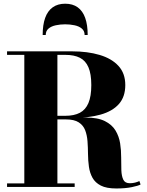

<svg xmlns="http://www.w3.org/2000/svg" viewBox="-20 -1034 811 1062"><path d="M199.5 -381.5V-393.5H342Q390 -393.5 421.8 -410.2Q453.5 -427 469.2 -464.2Q485 -501.5 485 -563.5Q485 -625 469.2 -661.8Q453.5 -698.5 421.8 -714.5Q390 -730.5 342 -730.5H19V-750H378.5Q464.5 -750 531 -730.2Q597.5 -710.5 635.2 -669.5Q673 -628.5 673 -563.5Q673 -498.5 637.5 -458.5Q602 -418.5 536 -400Q470 -381.5 378.5 -381.5ZM19 0V-19.5H393V0ZM114.5 -10.5V-740.5H297.5V-10.5ZM623.5 8.5Q569 8.5 537.8 -7.5Q506.5 -23.5 491.5 -50.8Q476.5 -78 471.8 -112Q467 -146 466.8 -182.2Q466.5 -218.5 464 -252.5Q461.5 -286.5 451 -313.8Q440.5 -341 415.5 -357.2Q390.5 -373.5 344.5 -373.5H199.5V-384H452Q520.5 -384 560 -364.2Q599.5 -344.5 619 -312Q638.5 -279.5 644.5 -240.8Q650.5 -202 650.2 -163.2Q650 -124.5 651.2 -92.2Q652.5 -60 662 -40.2Q671.5 -20.5 698 -20.5Q713.5 -20.5 727 -24Q740.5 -27.5 751 -32.5L757.5 -13.5Q745.5 -6.5 709.5 1Q673.5 8.5 623.5 8.5ZM216 -840.5Q216 -896.5 229.8 -935Q243.5 -973.5 271.5 -993.5Q299.5 -1013.5 340.5 -1013.5Q382 -1013.5 409.8 -993.5Q437.5 -973.5 451.2 -935Q465 -896.5 465 -840.5H448Q448 -863 432.5 -876Q417 -889 392.2 -894.2Q367.5 -899.5 340.5 -899.5Q313.5 -899.5 288.8 -894.2Q264 -889 248.5 -876Q233 -863 233 -840.5Z"/></svg>

Font: Bodoni Moda 11pt ExtraBold
Style: Regular
Weight: 800
Designer: Owen Earl
Foundry: indestructible type
Version: Version 2.004